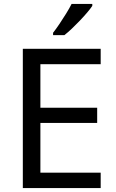

<svg xmlns="http://www.w3.org/2000/svg" viewBox="-20 -964 596 984"><path d="M496 0H97V-714H496V-635H187V-412H478V-334H187V-79H496ZM453 -934Q444 -920 427 -900Q410 -880 389.5 -858.5Q369 -837 348.5 -817.5Q328 -798 310 -784H252V-796Q267 -815 284.5 -841Q302 -867 319 -894.5Q336 -922 347 -944H453Z"/></svg>

Font: Noto Sans Thaana
Style: Regular
Weight: 400
Designer: Monotype Design Team
Foundry: Monotype Imaging Inc.
Version: Version 2.001